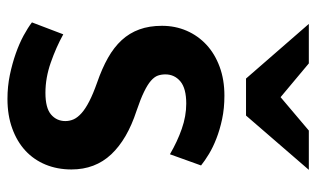

<svg xmlns="http://www.w3.org/2000/svg" viewBox="-180 -624 815 494"><g transform="rotate(90 227.0 -377.5)"><path d="M292 -138.7Q292 -149.9 287.4 -160.2Q282.7 -170.4 271.5 -180.4Q260.3 -190.4 241.2 -200.2Q222.2 -210 193.4 -220.2Q156.7 -232.9 129.4 -248.3Q102.1 -263.7 83.7 -283.7Q65.4 -303.7 56.2 -329.1Q46.9 -354.5 46.9 -387.2Q46.9 -421.4 59.6 -450.7Q72.3 -480 95.7 -501.7Q119.1 -523.4 152.3 -535.6Q185.5 -547.9 226.6 -547.9Q259.3 -547.9 286.9 -542Q314.5 -536.1 336.9 -527.3Q359.4 -518.6 376.7 -508.1Q394 -497.6 406.2 -487.8L377.4 -407.7Q344.7 -426.8 312 -438.2Q279.3 -449.7 247.1 -449.7Q208 -449.7 189.9 -434.6Q171.9 -419.4 171.9 -396Q171.9 -385.7 175 -376.7Q178.2 -367.7 188.2 -358.9Q198.2 -350.1 216.8 -341.1Q235.4 -332 265.6 -321.8Q338.9 -297.9 377.7 -256.6Q416.5 -215.3 416.5 -154.3Q416.5 -118.2 404.1 -87.9Q391.6 -57.6 368.2 -35.9Q344.7 -14.2 311 -2Q277.3 10.3 234.9 10.3Q203.1 10.3 173.6 4.2Q144 -2 118.4 -11Q92.8 -20 72 -31.2Q51.3 -42.5 38.1 -52.7L68.8 -133.3Q102.5 -114.7 141.6 -101.1Q180.7 -87.4 219.2 -87.4Q258.3 -87.4 275.1 -101.8Q292 -116.2 292 -138.7ZM182.6 -603.5 42 -765.1H143.6L230.5 -692.4L316.4 -765.1H417.5L277.8 -603.5Z"/></g></svg>

Font: Ufes Sans SemiBold
Style: Regular
Weight: 600
Designer: Ricardo Esteves & Filipe Motta
Foundry: ProDesignUfes - Ricardo Esteves, Filipe Motta (This is a derivative work, based on Roboto family, by Christian Robertson
Version: Version 2.0